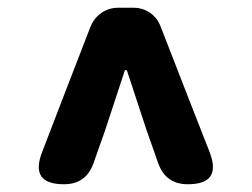

<svg xmlns="http://www.w3.org/2000/svg" viewBox="-20 -787 649 495"><path d="M144 -539 89 -396C67 -340 85 -312 145 -312C183 -312 208 -330 221 -366L251 -451L302 -606H307L358 -451L388 -366C401 -330 426 -312 464 -312C524 -312 542 -340 520 -396L464 -539L394 -719C383 -748 356 -767 325 -767H284C253 -767 226 -748 214 -720Z"/></svg>

Font: GenSenRounded2 TW H
Style: Regular
Weight: 900
Version: Version 2.100;PS 2.1;hotconv 16.6.51;makeotf.lib2.5.65220 DE